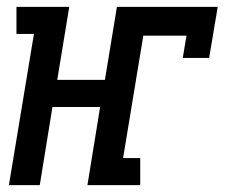

<svg xmlns="http://www.w3.org/2000/svg" viewBox="-20 -540 655 560"><path d="M6 0 79 -441H28V-520H182L147 -307H286L321 -520H615L590 -371H513L524 -436H398L339 -79H389V0H235L272 -228H133L96 0Z"/></svg>

Font: Iosevka HT Medium Extended
Style: Italic
Weight: 500
Width: 7
Italic angle: -9°
Monospace: yes
Designer: Belleve Invis
Foundry: Belleve Invis
Version: Version 32.3.0; ttfautohint (v1.8.4)